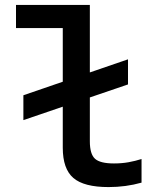

<svg xmlns="http://www.w3.org/2000/svg" viewBox="-20 -750 640 780"><path d="M75 -262V-363L500 -509V-407ZM421 10Q321 10 278 -27Q235 -64 235 -150V-636H45V-730H345V-176Q345 -124 366 -105Q387 -86 443 -86Q475 -86 502.5 -91Q530 -96 555 -104V-8Q523 1 489.5 5.5Q456 10 421 10Z"/></svg>

Font: M PLUS Code Latin Expanded Medium
Style: Regular
Weight: 500
Width: 7
Designer: Coji Morishita
Foundry: UNDERFOREST DESIGN
Version: Version 1.002; ttfautohint (v1.8.3)